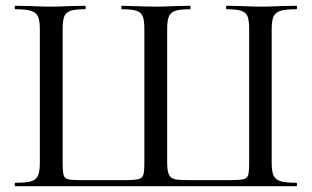

<svg xmlns="http://www.w3.org/2000/svg" viewBox="-20 -645 1081 665"><path d="M33 -12Q70 -12 87.5 -17Q105 -22 111.5 -36.5Q118 -51 118 -81V-544Q118 -574 111.5 -588Q105 -602 87.5 -607.5Q70 -613 33 -613Q31 -613 31 -619Q31 -625 33 -625L85 -624Q129 -622 155 -622Q182 -622 226 -624L274 -625Q277 -625 277 -619Q277 -613 274 -613Q240 -613 224 -607.5Q208 -602 202.5 -588Q197 -574 197 -544V-83Q197 -49 200.5 -38Q204 -27 216.5 -24Q229 -21 267 -21H406Q445 -21 459 -24.5Q473 -28 476.5 -39.5Q480 -51 480 -83V-544Q480 -574 474.5 -588Q469 -602 453 -607.5Q437 -613 403 -613Q400 -613 400 -619Q400 -625 403 -625Q496 -622 520 -622Q546 -622 588 -624L638 -625Q640 -625 640 -619Q640 -613 638 -613Q603 -613 587 -607.5Q571 -602 565 -588Q559 -574 559 -544V-82Q559 -52 565.5 -39.5Q572 -27 586.5 -24Q601 -21 638 -21H768Q808 -21 822 -24Q836 -27 839.5 -38.5Q843 -50 843 -83V-544Q843 -574 837.5 -588Q832 -602 815.5 -607.5Q799 -613 765 -613Q763 -613 763 -619Q763 -625 765 -625L814 -624Q858 -622 885 -622Q913 -622 955 -624L1006 -625Q1009 -625 1009 -619Q1009 -613 1006 -613Q969 -613 951.5 -607.5Q934 -602 927.5 -588Q921 -574 921 -544V-81Q921 -51 927.5 -37Q934 -23 951.5 -17.5Q969 -12 1006 -12Q1009 -12 1009 -6Q1009 0 1006 0H33Q31 0 31 -6Q31 -12 33 -12Z"/></svg>

Font: Cormorant Garamond Medium
Style: Regular
Weight: 500
Designer: Christian Thalmann (Catharsis Fonts)
Foundry: Catharsis Fonts
Version: Version 4.000